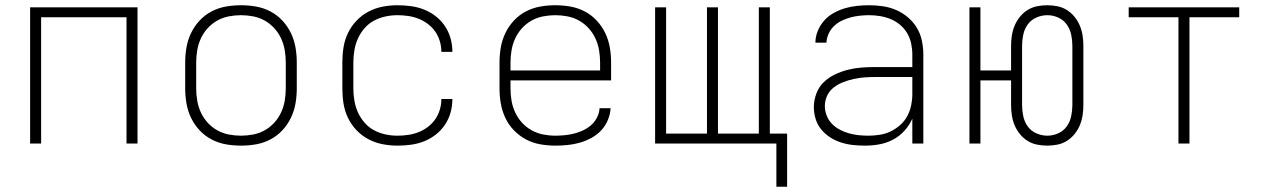

<svg xmlns="http://www.w3.org/2000/svg" viewBox="-20 -548 4840 733"><path d="M95 0V-520H505V0H463V-482H137V0Z M900 8Q871 8 842.5 3Q814 -2 788 -15.5Q762 -29 742 -50.5Q722 -72 709.5 -98Q697 -124 692 -152.5Q687 -181 687 -210V-310Q687 -339 692 -367.5Q697 -396 709.5 -422Q722 -448 742 -469.5Q762 -491 788 -504.5Q814 -518 842.5 -523Q871 -528 900 -528Q929 -528 957.5 -523Q986 -518 1012 -504.5Q1038 -491 1058 -469.5Q1078 -448 1090.5 -422Q1103 -396 1108 -367.5Q1113 -339 1113 -310V-210Q1113 -181 1108 -152.5Q1103 -124 1090.5 -98Q1078 -72 1058 -50.5Q1038 -29 1012 -15.5Q986 -2 957.5 3Q929 8 900 8ZM900 -30Q923 -30 946.5 -34.5Q970 -39 990.5 -50.5Q1011 -62 1027 -79.5Q1043 -97 1053 -118.5Q1063 -140 1067 -163.5Q1071 -187 1071 -210V-310Q1071 -333 1067 -356.5Q1063 -380 1053 -401.5Q1043 -423 1027 -440.5Q1011 -458 990.5 -469.5Q970 -481 946.5 -485.5Q923 -490 900 -490Q877 -490 853.5 -485.5Q830 -481 809.5 -469.5Q789 -458 773 -440.5Q757 -423 747 -401.5Q737 -380 733 -356.5Q729 -333 729 -310V-210Q729 -187 733 -163.5Q737 -140 747 -118.5Q757 -97 773 -79.5Q789 -62 809.5 -50.5Q830 -39 853.5 -34.5Q877 -30 900 -30Z M1497 8Q1469 8 1440.5 2.5Q1412 -3 1386.5 -16.5Q1361 -30 1341 -51Q1321 -72 1308.5 -98Q1296 -124 1291.5 -152.5Q1287 -181 1287 -210V-310Q1287 -339 1291.5 -367.5Q1296 -396 1308.5 -422Q1321 -448 1341 -469Q1361 -490 1386.5 -503.5Q1412 -517 1440.5 -522.5Q1469 -528 1497 -528Q1523 -528 1549 -524.5Q1575 -521 1599 -511.5Q1623 -502 1643.5 -486Q1664 -470 1678.5 -448.5Q1693 -427 1700 -402Q1707 -377 1707 -351V-350H1665V-351Q1665 -371 1659 -391Q1653 -411 1641.5 -427.5Q1630 -444 1613.5 -456.5Q1597 -469 1578 -476.5Q1559 -484 1538.5 -487Q1518 -490 1497 -490Q1474 -490 1451 -485Q1428 -480 1407.5 -469Q1387 -458 1371.5 -440Q1356 -422 1346.5 -401Q1337 -380 1333 -356.5Q1329 -333 1329 -310V-210Q1329 -187 1333 -163.5Q1337 -140 1346.5 -119Q1356 -98 1371.5 -80Q1387 -62 1407.5 -51Q1428 -40 1451 -35Q1474 -30 1497 -30Q1518 -30 1538.5 -33Q1559 -36 1578 -43.5Q1597 -51 1613.5 -63.5Q1630 -76 1641.5 -92.5Q1653 -109 1659 -129Q1665 -149 1665 -169V-170H1707V-169Q1707 -143 1700 -118Q1693 -93 1678.5 -71.5Q1664 -50 1643.5 -34Q1623 -18 1599 -8.5Q1575 1 1549 4.5Q1523 8 1497 8Z M2101 8Q2072 8 2043 3Q2014 -2 1988.5 -15.5Q1963 -29 1942.5 -50Q1922 -71 1909.5 -97.5Q1897 -124 1892 -152.5Q1887 -181 1887 -210V-310Q1887 -339 1892 -367.5Q1897 -396 1909.5 -422Q1922 -448 1942 -469.5Q1962 -491 1988 -504.5Q2014 -518 2042.5 -523Q2071 -528 2100 -528Q2129 -528 2157.5 -523Q2186 -518 2212 -504.5Q2238 -491 2258 -469.5Q2278 -448 2290.5 -422Q2303 -396 2308 -367.5Q2313 -339 2313 -310V-241H1929V-210Q1929 -186 1933 -163Q1937 -140 1947 -118.5Q1957 -97 1973 -79.5Q1989 -62 2010 -50.5Q2031 -39 2054 -34.5Q2077 -30 2101 -30Q2119 -30 2137.5 -32Q2156 -34 2173.5 -38.5Q2191 -43 2207.5 -51Q2224 -59 2237.5 -71Q2251 -83 2259.5 -100Q2268 -117 2269 -135H2311Q2310 -112 2300.5 -89.5Q2291 -67 2275 -50Q2259 -33 2238 -21.5Q2217 -10 2194.5 -3.5Q2172 3 2148 5.5Q2124 8 2101 8ZM2271 -279V-310Q2271 -333 2267 -356.5Q2263 -380 2253 -401.5Q2243 -423 2227 -440.5Q2211 -458 2190.5 -469.5Q2170 -481 2146.5 -485.5Q2123 -490 2100 -490Q2077 -490 2053.5 -485.5Q2030 -481 2009.5 -469.5Q1989 -458 1973 -440.5Q1957 -423 1947 -401.5Q1937 -380 1933 -356.5Q1929 -333 1929 -310V-279Z M2944 165V0H2481V-520H2523V-38H2679V-520H2721V-38H2877V-520H2919V-38H2985V165Z M3282 8Q3259 8 3236 5.5Q3213 3 3191 -4Q3169 -11 3149.5 -23.5Q3130 -36 3115.5 -53.5Q3101 -71 3094 -93.5Q3087 -116 3087 -139Q3087 -165 3096.5 -190.5Q3106 -216 3124.5 -234Q3143 -252 3167 -263.5Q3191 -275 3216.5 -281.5Q3242 -288 3268 -290Q3294 -292 3320 -292H3463V-340Q3463 -361 3458.5 -382Q3454 -403 3443.5 -421Q3433 -439 3416.5 -453Q3400 -467 3380.5 -475Q3361 -483 3340 -486.5Q3319 -490 3298 -490Q3280 -490 3262 -488Q3244 -486 3227 -481.5Q3210 -477 3193.5 -469Q3177 -461 3164 -448.5Q3151 -436 3143.5 -419.5Q3136 -403 3135 -385H3093Q3093 -408 3102 -430Q3111 -452 3126.5 -469.5Q3142 -487 3163 -498.5Q3184 -510 3206 -516.5Q3228 -523 3251.5 -525.5Q3275 -528 3298 -528Q3325 -528 3351.5 -524Q3378 -520 3402 -509.5Q3426 -499 3446.5 -481.5Q3467 -464 3480.5 -441.5Q3494 -419 3499.5 -392.5Q3505 -366 3505 -340V0H3463V-95Q3452 -70 3433 -49Q3414 -28 3389.5 -15Q3365 -2 3337.5 3Q3310 8 3282 8ZM3295 -30Q3317 -30 3339 -33.5Q3361 -37 3380.5 -46.5Q3400 -56 3416.5 -70.5Q3433 -85 3443.5 -104.5Q3454 -124 3458.5 -145.5Q3463 -167 3463 -189V-254H3321Q3300 -254 3279.5 -252.5Q3259 -251 3239 -246.5Q3219 -242 3199.5 -234.5Q3180 -227 3163.5 -214.5Q3147 -202 3138 -183Q3129 -164 3129 -143Q3129 -125 3136 -107Q3143 -89 3156 -75.5Q3169 -62 3186 -53Q3203 -44 3221 -39Q3239 -34 3257.5 -32Q3276 -30 3295 -30Z M3978 8Q3958 8 3938.5 4Q3919 0 3902.5 -10.5Q3886 -21 3873.5 -36.5Q3861 -52 3853.5 -70Q3846 -88 3843 -107.5Q3840 -127 3840 -147V-241H3723V0H3681V-520H3723V-279H3840V-373Q3840 -393 3843 -412.5Q3846 -432 3853.5 -450Q3861 -468 3873.5 -483.5Q3886 -499 3902.5 -509.5Q3919 -520 3938.5 -524Q3958 -528 3978 -528Q3998 -528 4017.5 -524Q4037 -520 4053.5 -509.5Q4070 -499 4082.5 -483.5Q4095 -468 4102.5 -450Q4110 -432 4113 -412.5Q4116 -393 4116 -373V-147Q4116 -127 4113 -107.5Q4110 -88 4102.5 -70Q4095 -52 4082.5 -36.5Q4070 -21 4053.5 -10.5Q4037 0 4017.5 4Q3998 8 3978 8ZM3978 -30Q4000 -30 4020 -39Q4040 -48 4052.5 -65.5Q4065 -83 4069.5 -104.5Q4074 -126 4074 -147V-373Q4074 -394 4069.5 -415.5Q4065 -437 4052.5 -454.5Q4040 -472 4020 -481Q4000 -490 3978 -490Q3957 -490 3936.5 -481Q3916 -472 3903.5 -454.5Q3891 -437 3886.5 -415.5Q3882 -394 3882 -373V-147Q3882 -126 3886.5 -104.5Q3891 -83 3903.5 -65.5Q3916 -48 3936.5 -39Q3957 -30 3978 -30Z M4479 0V-482H4289V-520H4711V-482H4521V0Z"/></svg>

Font: Iosevka Extralight Extended
Style: Regular
Weight: 200
Width: 7
Monospace: yes
Designer: Belleve Invis
Foundry: Belleve Invis
Version: Version 32.5.0; ttfautohint (v1.8.4)